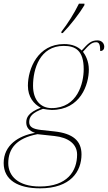

<svg xmlns="http://www.w3.org/2000/svg" viewBox="-61 -786 588 1046"><path d="M274 -614 273 -606H281C323 -649 373 -714 399 -758V-766H369C342 -711 307 -656 274 -614ZM157 240C324 240 383 148 383 55C383 -19 336 -59 236 -70L162 -78C119 -83 98 -94 98 -121C98 -152 117 -173 173 -193C181 -191 210 -187 220 -187C378 -187 423 -326 423 -407C423 -453 404 -487 391 -504C423 -540 438 -556 463 -556C479 -556 485 -543 485 -508C499 -508 507 -517 507 -531C507 -551 492 -566 470 -566C434 -566 419 -549 384 -511C363 -532 333 -546 288 -546C145 -546 91 -411 91 -319C91 -258 123 -219 161 -199C93 -173 82 -145 82 -119C82 -94 95 -74 130 -62C40 -47 -41 5 -41 102C-41 196 39 240 157 240ZM220 -197C162 -197 119 -239 119 -319C119 -410 156 -536 286 -536C350 -536 395 -511 395 -409C395 -334 362 -197 220 -197ZM156 230C37 230 -16 172 -16 103C-16 24 28 -33 143 -55L236 -45C312 -37 359 -1 359 56C359 146 306 230 156 230Z"/></svg>

Font: Noto Serif Display Thin
Style: Italic
Weight: 100
Italic angle: -12°
Designer: Monotype Design Team
Foundry: Monotype Imaging Inc.
Version: Version 2.009